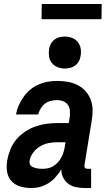

<svg xmlns="http://www.w3.org/2000/svg" viewBox="-20 -933 540 961"><path d="M135 8Q107 8 80.5 0Q54 -8 37 -27Q20 -46 15.5 -73.5Q11 -101 16 -129V-130Q21 -157 31.5 -184Q42 -211 60.5 -233.5Q79 -256 104 -273Q129 -290 156 -299.5Q183 -309 210.5 -313Q238 -317 265 -317H324L329 -345Q331 -361 330 -377.5Q329 -394 320.5 -407Q312 -420 297 -426Q282 -432 265 -432Q250 -432 234 -428Q218 -424 205 -414Q192 -404 183.5 -389.5Q175 -375 171 -360H60Q64 -383 74 -405.5Q84 -428 98 -448Q112 -468 131 -484Q150 -500 173 -510Q196 -520 219 -524Q242 -528 265 -528Q292 -528 318.5 -523.5Q345 -519 368 -507.5Q391 -496 408 -477Q425 -458 434 -434Q443 -410 443.5 -383Q444 -356 439 -329L403 -108Q402 -104 402.5 -100Q403 -96 405.5 -93Q408 -90 411.5 -89Q415 -88 419 -88H436V8H403Q381 8 359.5 3.5Q338 -1 321.5 -13.5Q305 -26 295.5 -45.5Q286 -65 287 -87Q281 -77 280 -74.5Q279 -72 275 -67Q271 -62 267 -57.5Q263 -53 259.5 -48.5Q256 -44 252 -39.5Q248 -35 243 -31Q238 -27 233 -23.5Q228 -20 223 -16.5Q218 -13 213 -10.5Q208 -8 202.5 -5.5Q197 -3 191.5 -1Q186 1 180.5 2.5Q175 4 169.5 5Q164 6 158.5 6.5Q153 7 147 7.5Q141 8 135 8ZM195 -88Q209 -88 223 -91.5Q237 -95 249.5 -103Q262 -111 272 -123Q282 -135 288.5 -148Q295 -161 299 -175Q303 -189 305 -203L308 -221H265Q243 -221 221.5 -216.5Q200 -212 180 -200Q160 -188 145.5 -168.5Q131 -149 128 -127Q127 -120 129 -112.5Q131 -105 137 -101Q143 -97 150 -94.5Q157 -92 164 -90.5Q171 -89 179 -88.5Q187 -88 195 -88ZM304 -590Q285 -590 268 -597Q251 -604 239.5 -618Q228 -632 225.5 -651Q223 -670 226 -689Q228 -703 235 -715Q242 -727 253.5 -735.5Q265 -744 278.5 -747Q292 -750 305 -750Q324 -750 341.5 -743Q359 -736 370 -722Q381 -708 384 -689Q387 -670 383 -651Q381 -637 374 -625Q367 -613 355.5 -604.5Q344 -596 330.5 -593Q317 -590 304 -590ZM188 -837 189 -913H489L488 -837Z"/></svg>

Font: Iosevka SS18
Style: Bold Italic
Weight: 700
Italic angle: -9°
Monospace: yes
Designer: Belleve Invis
Foundry: Belleve Invis
Version: Version 25.1.1; ttfautohint (v1.8.4)